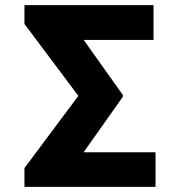

<svg xmlns="http://www.w3.org/2000/svg" viewBox="-20 -728 701 748"><path d="M585.9 0H75.2V-73.2L285.2 -354.5L75.2 -634.8V-708H578.1V-572.3H306.2L459 -357.4V-351.6L305.7 -134.8H585.9Z"/></svg>

Font: Pretendard ExtraBold
Style: Regular
Weight: 800
Designer: Base glyphs from Inter by Rasmus Andersson; Hangeul glyphs from Noto Sans CJK(Source Han Sans) by Jang Soo-young and Kan
Foundry: Kil Hyung-jin
Version: Version 1.309